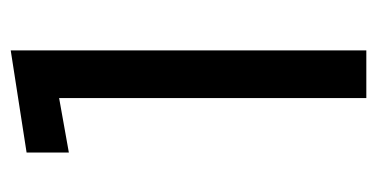

<svg xmlns="http://www.w3.org/2000/svg" viewBox="-190 -504 694 353"><g transform="rotate(-90 156.5 -327.0)"><path d="M240.9 0V-653.8L53 -624.6V-546.9L153.2 -564.8V0Z"/></g></svg>

Font: Arad-VF Thin Dots1
Style: Regular
Weight: 100
Designer: Mohammad Darvishi
Version: Version 1.000;August 30, 2024;FontCreator 15.0.0.2992 64-bit